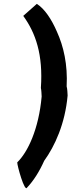

<svg xmlns="http://www.w3.org/2000/svg" viewBox="-20 -834 384 991"><path d="M69 4C68 18 107 161 120 134C154 98 184 50 208 -4C263 -80 316 -195 329 -341C328 -355 328 -374 324 -388C330 -501 308 -595 274 -670C246 -735 210 -789 170 -814L100 -752C164 -664 203 -552 191 -380C194 -368 194 -349 195 -336C180 -167 123 -48 69 4Z"/></svg>

Font: Ugly Stick
Style: It
Weight: 400
Designer: Stig
Foundry: Cannot Into Space Fonts
Version: Version 0.99